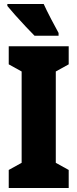

<svg xmlns="http://www.w3.org/2000/svg" viewBox="-20 -947 390 967"><path d="M17 -927V-917Q30 -901 56.5 -871Q83 -841 111 -811.5Q139 -782 154 -767H275V-781Q263 -802 238 -850Q213 -898 200 -927ZM326 -91 261 -127V-587L326 -623V-714H24V-623L89 -587V-127L24 -91V0H326Z"/></svg>

Font: Noto Sans Display Condensed Black
Style: Regular
Weight: 900
Width: 3
Designer: Monotype Design team
Foundry: Monotype Imaging Inc.
Version: 1.000